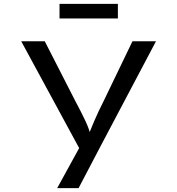

<svg xmlns="http://www.w3.org/2000/svg" viewBox="-20 -737 911 987"><path d="M274 230 408 -14 409 65 89 -525H210L367 -218Q397 -162 418.5 -116.5Q440 -71 447 -36L432 -35Q445 -69 465 -116Q485 -163 514 -220L661 -525H782L502 5L384 230ZM286 -642V-717H586V-642Z"/></svg>

Font: Lexend Tera
Style: Regular
Weight: 400
Designer: Bonnie Shaver-Troup, Thomas Jockin
Foundry: Lexend
Version: Version 1.007